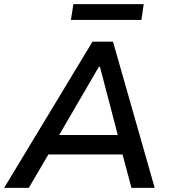

<svg xmlns="http://www.w3.org/2000/svg" viewBox="-32 -906 833 926"><path d="M-12 0 414 -705H513L714 0H602L549 -199L593 -161H168L223 -198L107 0ZM445 -584 240 -232 219 -255H572L542 -232L450 -584ZM310 -810 322 -886H661L650 -810Z"/></svg>

Font: Nunito Sans 7pt SemiBold
Style: Italic
Weight: 600
Italic angle: -9°
Designer: Vernon Adams
Foundry: Vernon Adams
Version: Version 3.101;gftools[0.9.27]